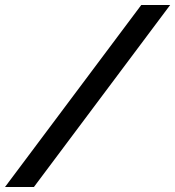

<svg xmlns="http://www.w3.org/2000/svg" viewBox="-30 -672 697 764"><path d="M-10 72H105L647 -652H532Z"/></svg>

Font: Charger Pro
Style: BlkExtObl
Weight: 900
Designer: Jasper
Foundry: Cannot Into Space Fonts
Version: Version 1.09